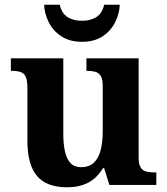

<svg xmlns="http://www.w3.org/2000/svg" viewBox="-20 -783 707 813"><path d="M264 10Q177 10 136.5 -38Q96 -86 96 -188V-412Q96 -441 89.5 -456.5Q83 -472 68.5 -477.5Q54 -483 29 -483H26V-536H248V-216Q248 -174 255 -142Q262 -110 278.5 -92.5Q295 -75 324 -75Q356 -75 376.5 -93.5Q397 -112 406 -146.5Q415 -181 415 -227V-419Q415 -448 406.5 -461.5Q398 -475 383.5 -479Q369 -483 349 -483H346V-536H567V-116Q567 -88 575.5 -74Q584 -60 599.5 -56.5Q615 -53 634 -53H642V0H443L421 -71H416Q390 -28 352.5 -9Q315 10 264 10ZM327 -606Q275 -606 239.5 -629.5Q204 -653 186 -689.5Q168 -726 167 -763H233Q241 -727 265.5 -711Q290 -695 327 -695Q364 -695 388.5 -711Q413 -727 421 -763H487Q486 -726 468 -689.5Q450 -653 415 -629.5Q380 -606 327 -606Z"/></svg>

Font: Noto Serif Khmer
Style: Bold
Weight: 700
Version: Version 2.003